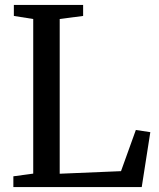

<svg xmlns="http://www.w3.org/2000/svg" viewBox="-20 -763 649 783"><path d="M34.5 -44 115.5 -55V-685.5L36.5 -698V-743H319V-698L223.5 -685.5V-54.5L473.5 -65L534 -233L593 -224L558 0H34.5Z"/></svg>

Font: Merriweather 12pt
Style: Regular
Weight: 400
Designer: Eben Sorkin
Foundry: Eben Sorkin
Version: Version 2.100